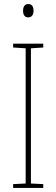

<svg xmlns="http://www.w3.org/2000/svg" viewBox="-20 -930 278 950"><path d="M120 -910C100 -910 94 -893 94 -877C94 -859 101 -844 119 -844C138 -844 146 -858 146 -877C146 -893 141 -910 120 -910ZM194 0V-19L133 -22V-691L194 -695V-714H45V-695L107 -691V-22L45 -19V0Z"/></svg>

Font: Noto Sans Condensed Thin
Style: Regular
Weight: 100
Width: 3
Designer: Monotype Design Team
Foundry: Monotype Imaging Inc.
Version: Version 2.013